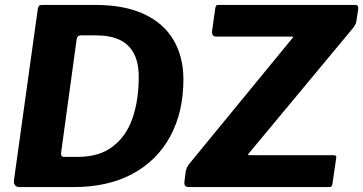

<svg xmlns="http://www.w3.org/2000/svg" viewBox="-20 -762 1479 782"><path d="M59 0Q47 0 41 -8Q35 -16 37 -29L134 -726Q136 -736 140 -739Q144 -742 155 -742H366Q487 -742 567 -704.5Q647 -667 687 -598.5Q727 -530 727 -439Q727 -305 673 -206Q619 -107 519 -53.5Q419 0 278 0H59ZM297 -123Q384 -123 439 -165Q494 -207 519.5 -280Q545 -353 545 -449Q545 -508 524.5 -545.5Q504 -583 465.5 -600.5Q427 -618 370 -618H310Q294 -618 292 -601L229 -141Q228 -132 230.5 -127.5Q233 -123 241 -123ZM752 0Q740 0 735 -4.5Q730 -9 731 -21L736 -61Q738 -72 741.5 -80Q745 -88 756 -101L1168 -603Q1174 -610 1174.5 -611.5Q1175 -613 1167 -613H861Q841 -613 844 -637L857 -730Q859 -738 861.5 -740Q864 -742 870 -742H1427Q1441 -742 1439 -724L1432 -680Q1431 -671 1428.5 -665Q1426 -659 1418 -648L994 -138Q986 -130 996 -130H1336Q1345 -130 1348 -127.5Q1351 -125 1349 -116L1334 -13Q1333 -6 1330 -3Q1327 0 1317 0H752Z"/></svg>

Font: Libre Franklin Thin
Style: Bold Italic
Weight: 700
Italic angle: -8°
Version: Version 3.000